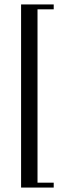

<svg xmlns="http://www.w3.org/2000/svg" viewBox="-20 -752 287 865"><path d="M75 93V-732H222V-710H149V71H222V93Z"/></svg>

Font: Gilda Display
Style: Regular
Weight: 400
Designer: Eduardo Rodriguez Tunni
Foundry: Eduardo Rodriguez Tunni
Version: Version 1.001